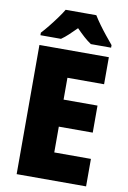

<svg xmlns="http://www.w3.org/2000/svg" viewBox="-100 -986 696 1045"><g transform="rotate(10 248.0 -463.5)"><path d="M452.1 0H68.4V-713.9H452.1V-564.5H249.5V-443.8H437V-294.4H249.5V-151.9H452.1ZM345.2 -927.2Q358.9 -904.8 377.4 -879.2Q396 -853.5 416.3 -828.4Q436.5 -803.2 455.1 -781.2V-767.1H343.3Q322.8 -780.8 302.7 -798.8Q282.7 -816.9 259.8 -840.3Q235.8 -816.4 216.8 -798.6Q197.8 -780.8 178.2 -767.1H64.5V-781.2Q81.1 -798.8 102.5 -825.4Q124 -852.1 144 -879.6Q164.1 -907.2 175.8 -927.2Z"/></g></svg>

Font: Open Sans SemiCondensed ExtraBold
Style: Regular
Weight: 800
Width: 4
Designer: Monotype Design Team
Foundry: Monotype Imaging Inc.
Version: Version 3.000